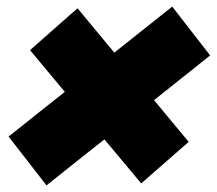

<svg xmlns="http://www.w3.org/2000/svg" viewBox="-20 -600 657 582"><path d="M121 -38 6 -186Q51.5 -222.5 94.8 -256.8Q138 -291 176.5 -321.5Q152.5 -350.5 126 -382Q99.5 -413.5 71 -448L215 -575Q244.5 -539 272.8 -505.2Q301 -471.5 326.5 -440.5Q366 -472 410.8 -507.5Q455.5 -543 502 -580L617 -432Q572 -396 528.2 -361.2Q484.5 -326.5 447 -296.5Q470.5 -268 497 -236Q523.5 -204 552 -170L408 -44Q377.5 -80.5 349.8 -113.8Q322 -147 296.5 -177.5Q256.5 -146 212.2 -110.8Q168 -75.5 121 -38Z"/></svg>

Font: Commissioner Black
Style: Italic
Weight: 900
Italic angle: -12°
Designer: Kostas Bartsokas
Foundry: Kostas Bartsokas
Version: Version 1.000; ttfautohint (v1.8.3)